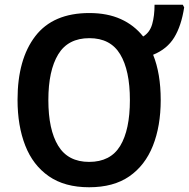

<svg xmlns="http://www.w3.org/2000/svg" viewBox="-20 -780 797 810"><path d="M658 -358Q658 -248 625 -165Q592 -82 525.5 -36Q459 10 356 10Q253 10 186 -36.5Q119 -83 86.5 -166Q54 -249 54 -359Q54 -530 129 -627.5Q204 -725 357 -725Q433 -725 489.5 -699.5Q546 -674 584 -626Q612 -643 622 -678Q632 -713 632 -760H751L757 -749Q745 -671 715 -622Q685 -573 626 -549Q658 -470 658 -358ZM184 -358Q184 -233 225.5 -165Q267 -97 356 -97Q446 -97 487 -164.5Q528 -232 528 -358Q528 -483 487 -551Q446 -619 357 -619Q267 -619 225.5 -550.5Q184 -482 184 -358Z"/></svg>

Font: Noto Sans SemiCondensed SemiBold
Style: Regular
Weight: 600
Width: 4
Designer: Monotype Design Team
Foundry: Monotype Imaging Inc.
Version: Version 2.013; ttfautohint (v1.8.4.7-5d5b)